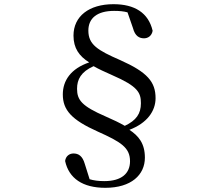

<svg xmlns="http://www.w3.org/2000/svg" viewBox="-20 -776 1040 917"><path d="M522 -756C405 -756 331 -698 331 -606C331 -546 358 -508 406 -478C318 -448 280 -391 280 -325C280 -251 321 -204 446 -148C558 -98 601 -71 601 -6C601 52 561 89 478 89C450 89 428 86 408 80L385 7C374 -32 354 -43 331 -43C312 -43 294 -31 291 -7C309 76 375 121 483 121C607 121 672 59 672 -23C672 -91 642 -127 598 -156C683 -188 723 -246 723 -307C723 -385 684 -431 554 -489C446 -536 402 -563 402 -630C402 -689 444 -724 525 -724C551 -724 571 -722 589 -717L615 -642C625 -603 646 -593 668 -593C687 -593 705 -605 709 -629C689 -715 623 -756 522 -756ZM576 -175C550 -190 523 -203 484 -220C371 -269 348 -298 348 -352C348 -397 367 -433 427 -460C453 -445 478 -434 516 -417C638 -364 653 -334 653 -283C653 -233 631 -201 576 -175Z"/></svg>

Font: Noto Serif JP Medium
Style: Regular
Weight: 500
Designer: Ryoko NISHIZUKA 西塚涼子 (kana & ideographs); Frank Grießhammer (Latin, Greek & Cyrillic); Wenlong ZHANG 张文龙 (bopomofo); San
Foundry: Adobe
Version: Version 2.001;hotconv 1.1.0;makeotfexe 2.6.0